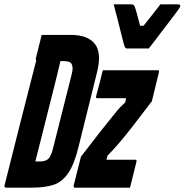

<svg xmlns="http://www.w3.org/2000/svg" viewBox="-66 -860 846 880"><path d="M616 -638H515Q511 -638 508 -641.5Q505 -645 501 -660Q498 -672 490 -703.5Q482 -735 472.5 -773Q463 -811 455 -840H536Q548 -840 552 -828Q556 -818 561.5 -797Q567 -776 576 -742H592Q617 -774 636 -797.5Q655 -821 669 -840H750Q762 -840 760 -831Q759 -827 756 -822.5Q753 -818 742 -803Q732 -789 714.5 -766.5Q697 -744 678 -719Q659 -694 642.5 -672Q626 -650 616 -638ZM259 -700Q336 -700 368.5 -659Q401 -618 379 -530L295 -191Q275 -108 247 -67Q219 -26 179.5 -13Q140 0 83 0H-37Q-48 0 -45 -11Q-12 -143 23 -281Q58 -419 100 -583Q97 -586 98 -591Q105 -618 111.5 -645.5Q118 -673 125 -700ZM96 -120H118Q142 -120 155 -131.5Q168 -143 177 -180L262 -517Q271 -550 263 -565Q259 -574 249 -577Q239 -580 223 -580H211Q206 -560 201.5 -540Q197 -520 192 -501Q168 -405 144 -310Q120 -215 96 -120ZM405 -538H659Q665 -538 662 -527L630 -396Q578 -327 542 -281Q506 -235 477 -201Q463 -185 451 -172Q439 -159 427 -147L422 -128H555Q562 -128 559 -117Q552 -88 544.5 -58.5Q537 -29 530 0H277Q270 0 272 -11L305 -142Q360 -214 397.5 -261.5Q435 -309 463 -343Q475 -358 486 -369.5Q497 -381 508 -391L512 -410H379Q372 -410 375 -421Q383 -450 390.5 -479.5Q398 -509 405 -538Z"/></svg>

Font: Recursive Mn Lnr St
Style: Bold Italic
Weight: 700
Italic angle: -15°
Monospace: yes
Version: Version 1.079;hotconv 1.0.112;makeotfexe 2.5.65598; ttfautoh